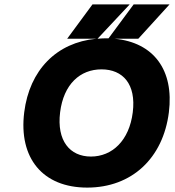

<svg xmlns="http://www.w3.org/2000/svg" viewBox="-20 -840 794 872"><path d="M253 -330C269 -458 344 -525 441 -525C538 -525 599 -458 583 -330C567 -201 489 -129 393 -129C297 -129 237 -201 253 -330ZM747 -330C771 -522 678 -647 501 -664H608L750 -820H587L473 -666H459C447 -666 435 -665 423 -664L569 -820H400L285 -664H417C237 -647 114 -522 90 -330C64 -122 174 12 376 12C579 12 721 -122 747 -330Z"/></svg>

Font: Falling Sky
Style: ExBdObl
Weight: 400
Designer: Paul D. Hunt
Foundry: Adobe Systems Incorporated
Version: Version 1.02